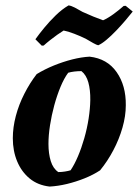

<svg xmlns="http://www.w3.org/2000/svg" viewBox="-20 -681 512 710"><path d="M163.4 8.9Q119.9 3.9 89.8 -20.8Q59.8 -45.4 43.6 -84Q27.4 -122.6 27.4 -169.9Q27.4 -210 38.5 -252.1Q49.6 -294.2 70 -334.2Q90.3 -374.2 115.7 -407Q145.3 -425 178.9 -438.7Q212.5 -452.4 246.9 -461.2Q281.4 -469.9 311.3 -471.5Q376.5 -464.1 411.3 -414.3Q446.1 -364.6 445.2 -291.7Q445.2 -252.1 432.9 -209.1Q420.6 -166 399 -125.2Q377.5 -84.5 350.1 -51.1Q325.3 -34.7 293.2 -21.7Q261 -8.8 227.6 -0.7Q194.2 7.3 163.4 8.9ZM195.6 -44.7Q207.5 -44.7 220.1 -46.7Q232.7 -48.7 241 -51.3Q255.2 -72.2 268.3 -103Q281.4 -133.8 291.7 -169.8Q302 -205.8 307.7 -242.5Q313.4 -279.2 313.9 -311Q314.4 -348.4 306.7 -376.2Q299 -403.9 281.1 -418Q267.7 -418 255 -416.5Q242.4 -415 232.2 -412Q217 -391.6 203.9 -360.1Q190.8 -328.5 180.7 -291.6Q170.7 -254.6 165 -217.9Q159.2 -181.1 159.2 -148.8Q159.2 -112.9 167.7 -85.4Q176.2 -57.8 195.6 -44.7ZM134.5 -512.1 110.9 -535.8Q124.4 -554.8 143.6 -578.2Q162.8 -601.6 186.1 -624.3Q209.5 -647 233.5 -661Q242.7 -660.1 256.7 -652.9Q270.6 -645.7 285.3 -637Q304 -628.5 325.3 -619.7Q346.6 -611 361.2 -606Q380.3 -614.6 399.8 -628.9Q419.4 -643.2 437.3 -659L444.8 -659.5L470.8 -638.3Q459.8 -624.3 443.6 -605.3Q427.4 -586.3 409.2 -567.3Q391 -548.3 373.6 -533.7Q356.2 -519.1 343.2 -513.6Q337.6 -514.6 324.6 -521.8Q311.6 -529.1 296.9 -537.8Q277.7 -547.3 254.5 -556.2Q231.3 -565.2 215.3 -568.1Q204.9 -561.7 191.8 -552.5Q178.8 -543.2 165.7 -532.9Q152.6 -522.6 141.6 -512.6Z"/></svg>

Font: Labrada
Style: Italic
Weight: 400
Italic angle: -7°
Designer: Mercedes Jáuregui
Foundry: Omnibus-Type Team
Version: Version 1.000